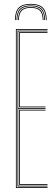

<svg xmlns="http://www.w3.org/2000/svg" viewBox="-20 -946 284 966"><path d="M60 0V-800H219V-796H64V-4H219V0ZM76 -16V-394H209V-390H80V-20H219V-16ZM68 -8V-792H219V-788H72V-402H209V-398H72V-12H219V-8ZM76 -406V-784H219V-780H80V-410H209V-406ZM135 -926.5Q177.2 -926.5 195.8 -907.6Q214.2 -888.8 215 -845.2H211Q210.2 -886.8 192.6 -904.6Q175 -922.5 135 -922.5Q95 -922.5 77.4 -904.6Q59.8 -886.8 59 -845.2H55Q55.8 -888.8 74.2 -907.6Q92.8 -926.5 135 -926.5ZM135 -918.5Q173 -918.5 189.6 -901.5Q206.2 -884.5 207 -845.2H203Q202.5 -882.5 186.6 -898.5Q170.8 -914.5 135 -914.5Q99.2 -914.5 83.4 -898.5Q67.5 -882.5 67 -845.2H63Q63.8 -884.5 80.5 -901.5Q97.2 -918.5 135 -918.5ZM135 -910.5Q168.8 -910.5 183.6 -895.4Q198.5 -880.2 199 -845.2H195Q194.5 -878 180.5 -892.2Q166.5 -906.5 135 -906.5Q103.5 -906.5 89.5 -892.2Q75.5 -878 75 -845.2H71Q71.5 -880.2 86.4 -895.4Q101.2 -910.5 135 -910.5Z"/></svg>

Font: Big Shoulders Inline Display SC Thin
Style: Regular
Weight: 100
Designer: Patric King
Foundry: XO Type Co
Version: Version 2.002